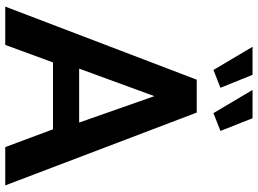

<svg xmlns="http://www.w3.org/2000/svg" viewBox="-142 -814 957 712"><g transform="rotate(90 336.0 -458.5)"><path d="M306 -798 258 -917H154L240 -772ZM466 -798 419 -917H314L400 -772ZM147 0 212 -177H460L526 0H668L398 -710H276L5 0ZM337 -553 435 -274H235Z"/></g></svg>

Font: RT Raleway Bold
Style: Regular
Weight: 400
Designer: Matt McInerney, Pablo Impallari, Rodrigo Fuenzalida — Edited by Milan Moffatt in April 2016
Foundry: Matt McInerney, Pablo Impallari, Rodrigo Fuenzalida — Edited by Milan Moffatt in April 2016
Version: Version 3.001